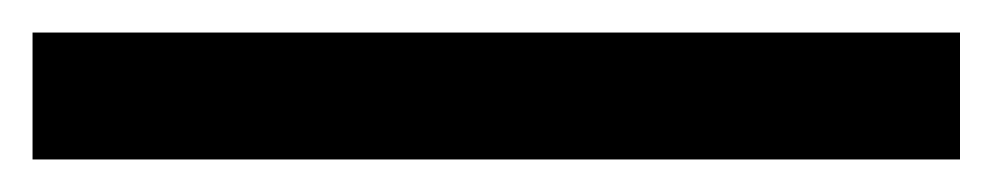

<svg xmlns="http://www.w3.org/2000/svg" viewBox="-20 106 611 118"><path d="M0 126H570V204H0Z"/></svg>

Font: Montserrat Medium
Style: Regular
Weight: 500
Designer: Julieta Ulanovsky
Foundry: Julieta Ulanovsky
Version: Version 6.001